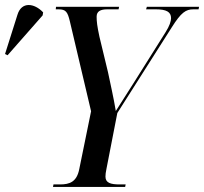

<svg xmlns="http://www.w3.org/2000/svg" viewBox="-130 -741 809 761"><path d="M-100 -522 39 -680 41 -692C6 -729 -45 -736 -61 -682L-110 -527ZM80 0H366L368 -10H344C309 -10 288 -16 288 -41C288 -49 289 -58 292 -72L335 -293L551 -633C588 -692 607 -704 636 -704H657L659 -714H452L449 -704H488C529 -704 548 -694 548 -669C548 -657 542 -638 526 -613L399 -411C372 -368 349 -333 329 -301C320 -356 307 -411 298 -455L264 -596C255 -638 253 -656 253 -675C253 -696 268 -704 295 -704H340L342 -714H92L91 -704H102C131 -704 138 -694 147 -656L231 -300L184 -70C174 -20 146 -10 108 -10H82Z"/></svg>

Font: Noto Serif Display Condensed Medium
Style: Italic
Weight: 500
Width: 3
Italic angle: -12°
Designer: Monotype Design Team
Foundry: Monotype Imaging Inc.
Version: Version 2.009